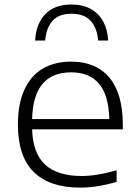

<svg xmlns="http://www.w3.org/2000/svg" viewBox="-20 -823 614 852"><path d="M525 -249H122.5Q126 -141.5 181 -91.8Q236 -42 342.5 -42Q410 -42 497.5 -67.5V-16Q411 9.5 335.5 9.5Q200.5 9.5 130 -59.5Q59.5 -128.5 59.5 -270.5Q59.5 -361.5 87.8 -424Q116 -486.5 169 -518Q222 -549.5 296 -549.5Q406.5 -549.5 465.8 -478Q525 -406.5 525 -269.5ZM122.5 -294.5H465Q462.5 -400 419.8 -451Q377 -502 295.5 -502Q127.5 -502 122.5 -294.5ZM297 -803Q347.5 -803 383.5 -782.8Q419.5 -762.5 438.5 -726.5Q457.5 -690.5 460 -643H415.5Q411 -699 382.2 -730.5Q353.5 -762 297 -762Q241 -762 213 -730.5Q185 -699 180.5 -643H136Q139.5 -716.5 180.5 -759.8Q221.5 -803 297 -803Z"/></svg>

Font: Encode Sans Expanded Light
Style: Regular
Weight: 300
Width: 7
Designer: Multiple Designers
Foundry: Impallari Type
Version: Version 2.000